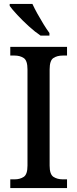

<svg xmlns="http://www.w3.org/2000/svg" viewBox="-20 -951 391 971"><path d="M32 0V-44H54Q81 -44 100 -56.5Q119 -69 119 -113V-600Q119 -645 100 -657.5Q81 -670 54 -670H32V-714H319V-670H297Q269 -670 250 -657.5Q231 -645 231 -600V-113Q231 -69 250.5 -56.5Q270 -44 297 -44H319V0ZM185 -771Q158 -789 126.5 -817.5Q95 -846 68 -875Q41 -904 29 -921V-931H144Q154 -909 169 -882Q184 -855 200 -829Q216 -803 230 -784V-771Z"/></svg>

Font: Noto Serif Tamil SemiCondensed Medium
Style: Italic
Weight: 500
Width: 4
Italic angle: -12°
Designer: Indian Type Foundry, Tom Grace, and the Monotype Design Team
Foundry: Monotype Imaging Inc.
Version: Version 2.003; ttfautohint (v1.8.4.7-5d5b)